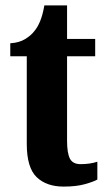

<svg xmlns="http://www.w3.org/2000/svg" viewBox="-20 -680 396 710"><path d="M215 10Q152 10 115.5 -25Q79 -60 79 -148V-472H18V-520Q51 -522 73 -535.5Q95 -549 107 -565Q119 -579 128.5 -602Q138 -625 144 -660H228V-536H332V-472H228V-159Q228 -114 238.5 -93.5Q249 -73 278 -73Q313 -73 340 -82V-16Q326 -8 294 1Q262 10 215 10Z"/></svg>

Font: Noto Serif Myanmar ExtraCondensed ExtraBold
Style: Regular
Weight: 800
Width: 2
Designer: Ben Mitchell and the Monotype Design Team
Foundry: Monotype Imaging Inc.
Version: Version 2.106; ttfautohint (v1.8.4.7-5d5b)